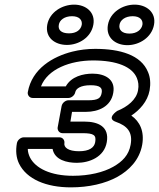

<svg xmlns="http://www.w3.org/2000/svg" viewBox="-20 -774 686 829"><path d="M441 -160C453 -228 403 -249 344 -249H284L291 -291H351C405 -291 459 -314 469 -373C480 -433 431 -456 380 -456C339 -456 288 -444 264 -401H157C186 -476 283 -513 382 -513C484 -513 551 -486 571 -437C577 -422 580 -405 576 -384C569 -344 531 -313 486 -295C486 -295 437 -263 480 -248C529 -231 554 -204 544 -149C536 -104 508 -76 469 -54C427 -30 365 -15 295 -15C199 -15 133 -47 109 -95C104 -106 100 -118 100 -131H207C216 -83 269 -71 312 -71C366 -71 430 -96 441 -160ZM391 -160C387 -137 366 -121 321 -121C274 -121 255 -138 258 -156C260 -167 252 -181 237 -181H82C71 -181 56 -171 53 -156C47 -123 50 -93 62 -68C95 0 180 35 286 35C363 35 434 19 488 -11C536 -38 582 -82 594 -149C604 -207 584 -249 547 -275C582 -298 617 -335 626 -384C631 -413 629 -440 619 -463C589 -537 498 -563 391 -563C357 -563 324 -559 292 -551C209 -530 118 -478 100 -376C98 -365 106 -351 121 -351H276C287 -351 302 -361 305 -376C308 -391 327 -406 371 -406C413 -406 423 -394 419 -373C415 -351 405 -341 360 -341H275C264 -341 249 -331 246 -316L229 -224C227 -213 235 -199 250 -199H335C387 -199 396 -190 391 -160ZM278 -630C243 -630 230 -646 234 -667C237 -687 258 -704 291 -704C323 -704 336 -687 333 -667C329 -646 311 -630 278 -630ZM269 -580C320 -580 373 -612 383 -667C393 -721 351 -754 300 -754C249 -754 194 -722 184 -667C174 -611 218 -580 269 -580ZM539 -629C506 -629 492 -646 496 -667C499 -687 520 -704 553 -704C585 -704 598 -687 595 -667C591 -646 571 -629 539 -629ZM530 -579C581 -579 635 -612 645 -667C655 -721 612 -754 561 -754C510 -754 456 -722 446 -667C436 -612 478 -579 530 -579Z"/></svg>

Font: Asimov
Style: WidOuIt
Weight: 500
Designer: Google
Version: Version 2.000980; 2014